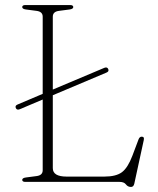

<svg xmlns="http://www.w3.org/2000/svg" viewBox="-20 -720 624 760"><path d="M42.5 -292.5Q38.5 -302 50 -306.5L149 -348.5V-654Q149 -674 124.5 -677L82.5 -682.5Q68 -684.5 68 -692Q68 -700 80.5 -700H257.5Q270 -700 270 -692Q270 -684.5 255.5 -682.5L213.5 -677Q189 -674 189 -654V-365.5L393 -451.5Q404.5 -456 408.5 -446.5Q412.5 -437 401 -432.5L189 -343V-54.5Q189 -21 243.5 -21H393Q439.5 -21 462.8 -38.5Q486 -56 504 -103.5L528.5 -168.5Q532.5 -179 541 -179Q552.5 -179 549 -165L511.5 7.5Q508.5 20 498.5 20Q486 20 478.5 10Q471 0 453.5 0H80.5Q68 0 68 -8Q68 -15.5 82.5 -17.5L124.5 -23Q149 -26 149 -46V-326L58 -287.5Q46.5 -283 42.5 -292.5Z"/></svg>

Font: Fraunces 9pt S000 Thin
Style: Regular
Weight: 100
Version: Version 1.000; ttfautohint (v1.8.3)